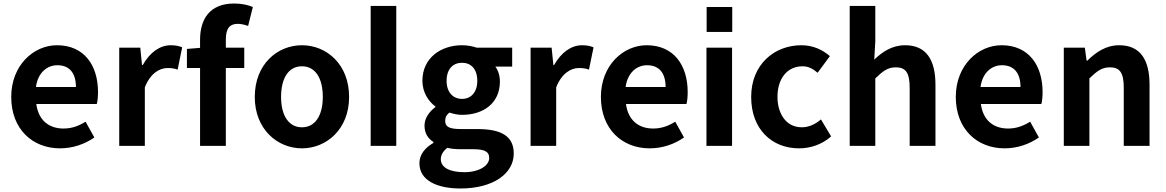

<svg xmlns="http://www.w3.org/2000/svg" viewBox="-20 -832 6649 1095"><path d="M322 14C394 14 462 -9 518 -48L468 -138C428 -113 389 -99 342 -99C258 -99 199 -147 187 -239H532C536 -252 539 -279 539 -306C539 -461 459 -574 305 -574C172 -574 44 -460 44 -279C44 -95 166 14 322 14ZM413 -336H185C196 -417 248 -460 307 -460C379 -460 413 -412 413 -336Z M780 -560H660V0H806V-334C838 -415 891 -444 935 -444C958 -444 974 -442 993 -435L1019 -562C1002 -569 984 -574 953 -574C893 -574 835 -534 794 -461H790Z M1395 -684 1422 -792C1397 -803 1359 -812 1316 -812C1175 -812 1121 -722 1121 -605V-559L1046 -553V-444H1121V0H1268V-444H1373V-560H1268V-608C1268 -672 1292 -696 1336 -696C1355 -696 1376 -691 1395 -684Z M1702 14C1842 14 1971 -95 1971 -279C1971 -466 1842 -574 1702 -574C1562 -574 1433 -466 1433 -279C1433 -95 1562 14 1702 14ZM1702 -106C1626 -106 1583 -174 1583 -279C1583 -387 1626 -454 1702 -454C1778 -454 1821 -387 1821 -279C1821 -174 1778 -106 1702 -106Z M2094 -798V0H2240V-798Z M2606 243C2794 243 2910 157 2910 44C2910 -56 2839 -96 2702 -96H2607C2539 -96 2519 -111 2519 -142C2519 -165 2527 -177 2543 -190C2567 -182 2592 -177 2615 -177C2735 -177 2831 -242 2831 -367C2831 -402 2820 -433 2805 -452H2901V-560H2699C2676 -568 2646 -574 2615 -574C2496 -574 2389 -503 2389 -371C2389 -306 2424 -253 2463 -225V-221C2430 -197 2401 -159 2401 -116C2401 -69 2423 -41 2452 -22V-17C2401 12 2372 52 2372 99C2372 198 2474 243 2606 243ZM2615 -268C2566 -268 2527 -303 2527 -371C2527 -439 2564 -474 2615 -474C2666 -474 2702 -439 2702 -371C2702 -303 2664 -268 2615 -268ZM2628 150C2544 150 2494 123 2494 76C2494 53 2506 31 2531 11C2551 16 2574 19 2609 19H2677C2737 19 2770 29 2770 69C2770 113 2712 150 2628 150Z M3126 -560H3006V0H3152V-334C3184 -415 3237 -444 3281 -444C3304 -444 3320 -442 3339 -435L3365 -562C3348 -569 3330 -574 3299 -574C3239 -574 3181 -534 3140 -461H3136Z M3685 14C3757 14 3825 -9 3881 -48L3831 -138C3791 -113 3752 -99 3705 -99C3621 -99 3562 -147 3550 -239H3895C3899 -252 3902 -279 3902 -306C3902 -461 3822 -574 3668 -574C3535 -574 3407 -460 3407 -279C3407 -95 3529 14 3685 14ZM3776 -336H3548C3559 -417 3611 -460 3670 -460C3742 -460 3776 -412 3776 -336Z M4010 -650H4156V-792H4010ZM4009 -560V0H4155V-560Z M4537 14C4601 14 4667 -7 4720 -54L4662 -151C4631 -124 4593 -106 4553 -106C4456 -106 4414 -194 4414 -279C4414 -387 4472 -454 4557 -454C4589 -454 4615 -441 4643 -417L4713 -512C4672 -547 4619 -574 4550 -574C4398 -574 4264 -466 4264 -279C4264 -95 4382 14 4537 14Z M4972 -798H4826V0H4972V-385C5015 -426 5042 -448 5089 -448C5145 -448 5168 -418 5168 -331V0H5315V-349C5315 -490 5263 -574 5142 -574C5066 -574 5011 -535 4966 -492L4972 -597Z M5709 14C5781 14 5849 -9 5905 -48L5855 -138C5815 -113 5776 -99 5729 -99C5645 -99 5586 -147 5574 -239H5919C5923 -252 5926 -279 5926 -306C5926 -461 5846 -574 5692 -574C5559 -574 5431 -460 5431 -279C5431 -95 5553 14 5709 14ZM5800 -336H5572C5583 -417 5635 -460 5694 -460C5766 -460 5800 -412 5800 -336Z M6167 -560H6047V0H6193V-385C6236 -426 6263 -448 6310 -448C6366 -448 6389 -418 6389 -331V0H6536V-349C6536 -490 6484 -574 6363 -574C6287 -574 6230 -534 6181 -486H6177Z"/></svg>

Font: Spoqa Han Sans Neo Bold
Style: Bold
Weight: 700
Designer: [Spoqa Han Sans Neo] Dong-huui Kim  Younghwa Kang  Yujin Lee  [Noto Sans] Ryoko NISHIZUKA  (kana & ideographs); Paul D. 
Foundry: Spoqa (http://www.spoqa-han-sans.com)
Version: Version 1.100;hotconv 1.0.109;makeotfexe 2.5.65596